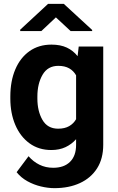

<svg xmlns="http://www.w3.org/2000/svg" viewBox="-20 -770 611 998"><path d="M33.7 -257.8V-268.1Q33.7 -348.6 59.6 -409.4Q85.4 -470.2 133.5 -504.2Q181.6 -538.1 247.6 -538.1Q294.4 -538.1 327.6 -522.5Q360.8 -506.8 383.3 -478L389.2 -528.3H516.6V-17.6Q516.6 54.7 484.6 105Q452.6 155.3 395.5 181.6Q338.4 208 262.7 208Q230 208 192.9 199.2Q155.8 190.4 122.3 171.9Q88.9 153.3 66.4 125L128.4 42Q152.8 70.3 185.1 86.2Q217.3 102.1 256.3 102.1Q313 102.1 344.2 71Q375.5 40 375.5 -16.6V-46.4Q352.1 -20 320.3 -5.1Q288.6 9.8 246.6 9.8Q181.2 9.8 133.3 -25.1Q85.4 -60.1 59.6 -120.6Q33.7 -181.2 33.7 -257.8ZM174.3 -268.1V-257.8Q174.3 -192.4 200.7 -146.7Q227.1 -101.1 282.2 -101.1Q316.4 -101.1 339.4 -114.3Q362.3 -127.4 375.5 -150.4V-378.4Q362.3 -401.9 339.6 -414.8Q316.9 -427.7 283.2 -427.7Q228 -427.7 201.2 -381.3Q174.3 -335 174.3 -268.1ZM311.5 -750 459 -614.3V-608.4H347.2L270.5 -679.7L194.8 -608.4H85V-615.7L230 -750Z"/></svg>

Font: Vazirmatn RD UI FD
Style: Bold
Weight: 700
Designer: Saber Rastikerdar
Foundry: Saber Rastikerdar
Version: Version 33.003